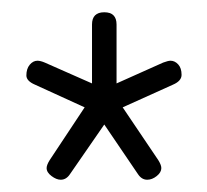

<svg xmlns="http://www.w3.org/2000/svg" viewBox="-20 -729 338 313"><path d="M79 -436Q72 -436 64 -442Q56 -448 56 -455Q56 -460 61 -468L118 -554L37 -591Q23 -597 23 -606Q23 -617 28.5 -623.5Q34 -630 41 -630Q46 -630 53 -627L130 -593V-689Q130 -709 150 -709Q170 -709 170 -689V-593L246 -627Q254 -630 258 -630Q265 -630 270.5 -624Q276 -618 276 -607Q276 -597 262 -591L180 -554L238 -468Q243 -460 243 -455Q243 -448 235.5 -442Q228 -436 220 -436Q211 -436 205 -445L150 -526L94 -445Q88 -436 79 -436Z"/></svg>

Font: Asap Condensed ExtraLight
Style: Regular
Weight: 200
Width: 3
Designer: Pablo Cosgaya
Foundry: Omnibus-Type
Version: Version 3.001; ttfautohint (v1.8.4.7-5d5b)